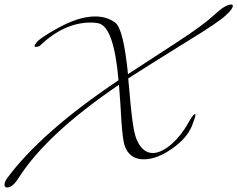

<svg xmlns="http://www.w3.org/2000/svg" viewBox="-110 -659 1053 852"><path d="M-78 173Q-90 173 -90 161Q-90 147 -77 130Q-3 30 120 -78.5Q243 -187 416 -303Q395 -544 325 -556Q309 -559 293 -559Q175 -559 68 -457Q61 -451 49 -451Q43 -451 43 -455Q43 -458 48 -465Q61 -487 139 -530Q237 -586 312 -586Q365 -586 402 -558Q438 -530 458 -330L682 -476Q794 -549 842 -594Q890 -639 916 -639Q923 -639 923 -633Q923 -619 892 -591Q858 -559 725 -478Q627 -417 560.5 -375.5Q494 -334 459 -311Q473 -155 474 -154Q483 -73 495 -43Q521 20 568 20Q606 20 653 -21Q695 -59 724 -111Q747 -153 756 -153Q757 -152 757 -149Q757 -139 742 -101Q720 -46 653 1Q586 48 528 48Q464 48 443 -13Q435 -37 429 -118Q427 -159 424 -200.5Q421 -242 418 -283Q97 -65 -27 130Q-54 173 -78 173Z"/></svg>

Font: Ephesis
Style: Regular
Weight: 400
Designer: Robert E. Leuschke
Foundry: Robert E. Leuschke
Version: Version 1.010; ttfautohint (v1.8.3)